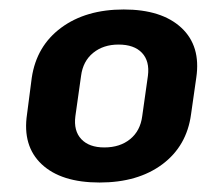

<svg xmlns="http://www.w3.org/2000/svg" viewBox="-20 -738 472 405"><path d="M190 -353Q109 -353 68 -391.5Q27 -430 37 -497L47 -574Q57 -641 109 -679.5Q161 -718 241 -718Q321 -718 362.5 -679.5Q404 -641 394 -574L383 -497Q374 -430 322.5 -391.5Q271 -353 190 -353ZM200 -427Q233 -427 254.5 -444.5Q276 -462 280 -493L292 -578Q296 -609 279.5 -626.5Q263 -644 230 -644Q198 -644 176.5 -626.5Q155 -609 151 -578L139 -493Q135 -462 151.5 -444.5Q168 -427 200 -427Z"/></svg>

Font: Pathway Extreme SemiCondensed
Style: Bold Italic
Weight: 700
Width: 4
Italic angle: -8°
Version: Version 1.001;gftools[0.9.26]